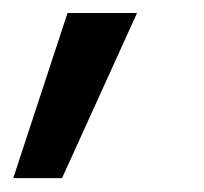

<svg xmlns="http://www.w3.org/2000/svg" viewBox="-60 -127 308 290"><path d="M-40 142.1 42 -107.4H147L33.7 142.1Z"/></svg>

Font: Inter Display Medium
Style: Italic
Weight: 500
Italic angle: -9.39999°
Designer: Rasmus Andersson
Foundry: rsms
Version: Version 4.000;git-a52131595